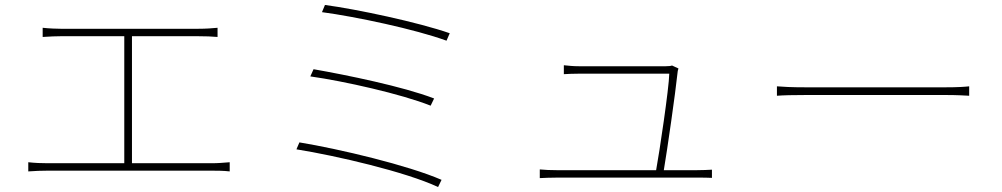

<svg xmlns="http://www.w3.org/2000/svg" viewBox="-20 -751 4040 774"><path d="M512 -93V-605H779C807 -605 836 -604 857 -602V-639C837 -637 810 -635 779 -635H225C211 -635 178 -636 152 -639V-602C176 -604 213 -605 225 -605H481V-93H172C147 -93 121 -94 94 -97V-60C122 -62 147 -63 172 -63H834C850 -63 881 -63 906 -60V-97C881 -95 859 -93 834 -93Z M1290 -731 1278 -702C1413 -684 1654 -633 1780 -587L1793 -617C1667 -661 1418 -714 1290 -731ZM1244 -472 1231 -443C1366 -424 1598 -372 1716 -325L1730 -354C1606 -402 1375 -449 1244 -472ZM1187 -177 1175 -149C1337 -123 1616 -58 1746 3L1760 -26C1624 -85 1350 -150 1187 -177Z M2656 -65C2670 -147 2703 -378 2711 -455C2711 -461 2713 -469 2715 -475L2689 -487C2685 -485 2676 -484 2664 -484H2313C2289 -484 2274 -486 2253 -488V-452C2274 -453 2287 -454 2314 -454H2678C2677 -396 2638 -135 2625 -65H2224C2198 -65 2178 -66 2156 -68V-33C2178 -34 2198 -35 2224 -35H2793C2810 -35 2834 -35 2850 -34V-67C2834 -66 2809 -65 2790 -65Z M3112 -365C3137 -367 3176 -368 3230 -368H3790C3837 -368 3870 -366 3887 -365V-403C3869 -401 3842 -399 3789 -399H3230C3169 -399 3136 -401 3112 -403Z"/></svg>

Font: Noto Sans CJK JP Thin
Style: Regular
Weight: 250
Designer: Ryoko NISHIZUKA (kana & ideographs); Paul D. Hunt (Latin, Greek & Cyrillic); Wenlong ZHANG (bopomofo); Sandoll Communica
Foundry: Adobe Systems Incorporated
Version: Version 1.004;PS 1.004;hotconv 1.0.82;makeotf.lib2.5.63406